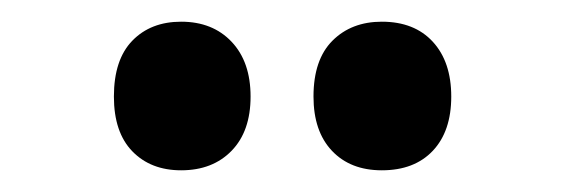

<svg xmlns="http://www.w3.org/2000/svg" viewBox="-20 -772 521 177"><path d="M85 -683Q85 -717 102 -734.5Q119 -752 147 -752Q176 -752 193.5 -733.5Q211 -715 211 -683Q211 -651 193.5 -633Q176 -615 147 -615Q119 -615 102 -632.5Q85 -650 85 -683ZM269 -683Q269 -717 286.5 -734.5Q304 -752 332 -752Q362 -752 379 -733.5Q396 -715 396 -683Q396 -651 379 -633Q362 -615 332 -615Q303 -615 286 -633Q269 -651 269 -683Z"/></svg>

Font: Noto Sans Bengali ExtraCondensed
Style: Bold
Weight: 700
Width: 2
Designer: Joana Ranito - Universal Thirst; Jelle Bosma - Monotype Design Team
Foundry: Universal Thirst ehf.
Version: Version 3.000; ttfautohint (v1.8.4.7-5d5b)